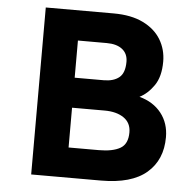

<svg xmlns="http://www.w3.org/2000/svg" viewBox="-51 -752 803 803"><g transform="rotate(5 350.5 -350.5)"><path d="M109 0V-701H394Q468 -701 518 -676.5Q568 -652 593 -610.5Q618 -569 618 -518Q618 -455 592 -417.5Q566 -380 532 -363Q591 -347 624 -305Q657 -263 657 -204Q657 -109 593.5 -54.5Q530 0 402 0ZM255 -126H382Q440 -126 471.5 -144Q503 -162 503 -211Q503 -251 472.5 -272Q442 -293 392 -293Q392 -293 378 -293Q364 -293 344 -293Q324 -293 303.5 -293Q283 -293 269 -293Q255 -293 255 -293ZM255 -419H377Q418 -419 441.5 -438Q465 -457 465 -504Q465 -538 441.5 -556.5Q418 -575 376 -575Q376 -575 364 -575Q352 -575 333.5 -575Q315 -575 297 -575Q279 -575 267 -575Q255 -575 255 -575Z"/></g></svg>

Font: Inclusive Sans
Style: Regular
Weight: 400
Designer: Olivia King
Foundry: Olivia King
Version: Version 2.004